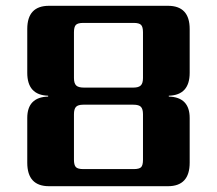

<svg xmlns="http://www.w3.org/2000/svg" viewBox="-20 -642 749 662"><path d="M473 -373V-531Q473 -549 466.5 -556Q460 -563 441 -563H267Q248 -563 241.5 -556Q235 -549 235 -531V-373Q235 -355 242.5 -347.5Q250 -340 269 -340H440Q458 -340 465.5 -347.5Q473 -355 473 -373ZM473 -91V-248Q473 -266 466 -273.5Q459 -281 440 -281H267Q249 -281 242 -273.5Q235 -266 235 -248V-91Q235 -73 241.5 -66Q248 -59 267 -59H441Q460 -59 466.5 -65.5Q473 -72 473 -91ZM634 -542V-391Q634 -314 562 -312V-309Q634 -307 634 -235V-81Q634 0 559 0H149Q74 0 74 -81V-235Q74 -307 146 -309V-312Q74 -314 74 -391V-542Q74 -622 149 -622H559Q634 -622 634 -542Z"/></svg>

Font: Sarpanch
Style: Bold
Weight: 700
Designer: Manushi Parikh (Devanagari and Latin), Jyotish Sonowal (Devanagari)
Foundry: Indian Type Foundry
Version: Version 2.004;PS 1.0;hotconv 1.0.78;makeotf.lib2.5.61930; tt